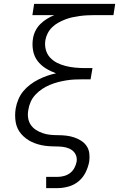

<svg xmlns="http://www.w3.org/2000/svg" viewBox="-20 -755 640 990"><path d="M218 215V157H277Q293 157 310 152.5Q327 148 341 137.5Q355 127 363.5 111Q372 95 375 79Q378 60 371 44Q364 28 350 18.5Q336 9 319 5Q302 1 283.5 0.5Q265 0 247 -0.5Q229 -1 211 -3.5Q193 -6 176 -11Q159 -16 144 -23Q129 -30 115 -40.5Q101 -51 90 -63.5Q79 -76 71.5 -91.5Q64 -107 61 -124.5Q58 -142 58 -160Q58 -178 61 -196Q65 -219 74.5 -242Q84 -265 99.5 -284Q115 -303 135.5 -318.5Q156 -334 178 -345Q200 -356 222.5 -364Q245 -372 269 -377Q241 -387 216 -402.5Q191 -418 173.5 -441Q156 -464 150.5 -494.5Q145 -525 150 -556Q153 -576 162.5 -595.5Q172 -615 187.5 -630.5Q203 -646 221.5 -657.5Q240 -669 260 -677H147L156 -735H574L565 -677H466Q448 -677 429 -676Q410 -675 391.5 -672.5Q373 -670 354 -666Q335 -662 317 -655Q299 -648 281.5 -638.5Q264 -629 249.5 -615Q235 -601 226 -583.5Q217 -566 214 -548Q210 -523 216 -499.5Q222 -476 237.5 -459Q253 -442 273.5 -431.5Q294 -421 317.5 -415Q341 -409 366 -406.5Q391 -404 416 -404H457L447 -346H406Q385 -346 364 -345Q343 -344 321.5 -340.5Q300 -337 279 -331.5Q258 -326 237.5 -317.5Q217 -309 198 -296.5Q179 -284 163 -267Q147 -250 138 -229.5Q129 -209 126 -188Q122 -167 125 -147Q128 -127 138.5 -111.5Q149 -96 165 -85.5Q181 -75 200 -68.5Q219 -62 239 -60Q259 -58 279 -58Q301 -58 322 -55.5Q343 -53 362.5 -46.5Q382 -40 399 -29Q416 -18 427 -1.5Q438 15 440.5 36Q443 57 440 78Q435 106 421.5 133.5Q408 161 385 180Q362 199 333 207Q304 215 276 215Z"/></svg>

Font: Iosevka Light Extended
Style: Italic
Weight: 300
Width: 7
Italic angle: -9°
Monospace: yes
Designer: Belleve Invis
Foundry: Belleve Invis
Version: Version 32.5.0; ttfautohint (v1.8.4)